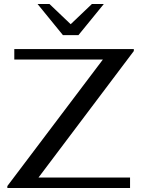

<svg xmlns="http://www.w3.org/2000/svg" viewBox="-20 -947 712 967"><path d="M17 -10 498 -647H52V-700H654V-690L174 -53H635V0H17ZM169 -927H229L336 -825L443 -927H503L375 -770H297Z"/></svg>

Font: Fahkwang Medium
Style: Regular
Weight: 500
Version: Version 1.000; ttfautohint (v1.6)